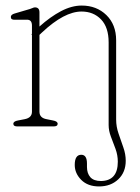

<svg xmlns="http://www.w3.org/2000/svg" viewBox="-20 -455 504 691"><path d="M371 -5V-302.5Q371 -356.5 343.8 -385Q316.5 -413.5 273.5 -413.5Q211.5 -413.5 131.5 -338.5L122 -329.5V-53Q122 -30.5 148 -26L170.5 -21.5Q187.5 -18.5 187.5 -9.5Q187.5 0 173 0H42.5Q28 0 28 -9.5Q28 -18.5 45 -21.5L68.5 -26Q95 -31 95 -53V-329.5L93 -331.5L95 -333.5V-363Q95 -385 76 -384H33.5Q19 -383 19 -394Q19 -402.5 33 -406.5L80.5 -420.5Q87 -422 94.5 -425.2Q102 -428.5 105.5 -428.5Q122 -428.5 122 -410.5V-359.5Q161 -394.5 199.5 -414.8Q238 -435 274 -435Q327.5 -435 362.8 -400.8Q398 -366.5 398 -310V-24.5Q398 1 406.8 26.2Q415.5 51.5 424 75.8Q432.5 100 432.5 123.5Q432.5 165 405.5 190.5Q378.5 216 336.5 216Q296 216 272.5 192.5Q249 169 249 138.5Q249 102 272.5 102Q293 102 293 133.5V146Q293 169 305.2 182.8Q317.5 196.5 343.5 196.5Q404 195.5 404 127Q404 103.5 395.8 81Q387.5 58.5 379.2 37Q371 15.5 371 -5Z"/></svg>

Font: Fraunces 144pt SuperSoft Thin
Style: Regular
Weight: 100
Version: Version 1.000;[0bf87f6ff]